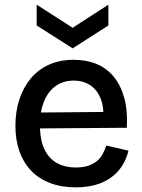

<svg xmlns="http://www.w3.org/2000/svg" viewBox="-20 -789 610 822"><path d="M304 13Q242 13 194 -5.5Q146 -24 113 -58.5Q80 -93 63 -141.5Q46 -190 46 -251Q46 -312 63 -363.5Q80 -415 111.5 -453Q143 -491 189.5 -512Q236 -533 295 -533Q350 -533 393.5 -515Q437 -497 467 -460.5Q497 -424 512 -369.5Q527 -315 523 -242L116 -239V-307L459 -310L421 -268Q427 -328 411 -367Q395 -406 365 -425Q335 -444 296 -444Q252 -444 219.5 -421.5Q187 -399 169 -356Q151 -313 151 -253Q151 -163 191 -117.5Q231 -72 305 -72Q336 -72 358 -79.5Q380 -87 395 -99.5Q410 -112 419.5 -129.5Q429 -147 435 -166L530 -144Q521 -107 502.5 -78.5Q484 -50 456 -29.5Q428 -9 390.5 2Q353 13 304 13ZM137 -769 291 -670 444 -769V-680L291 -582L137 -680Z"/></svg>

Font: Bricolage Grotesque 96pt ExtraBold Medium
Style: Regular
Weight: 500
Version: Version 1.001;gftools[0.9.33.dev8+g029e19f]